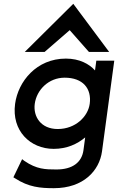

<svg xmlns="http://www.w3.org/2000/svg" viewBox="-20 -789 619 1006"><path d="M213.9 -517 345.3 -631 445.9 -517H551.9L364 -769L109.9 -517ZM162.1 -245C172.1 -319 235.6 -382 318.6 -382C414.6 -382 460.9 -325 450.1 -245C441.2 -179 376.3 -113 282.3 -113C194.3 -113 153.1 -178 162.1 -245ZM59.1 -245C40.1 -104 138.2 -9 261.2 -9C330.2 -9 384.6 -34 426.3 -69L417.3 -2C408.6 62 359.6 99 275.6 99C217.6 99 171.8 98 107.7 54L95.9 45L50.1 140L58.4 145C130.1 192 192.4 197 262.4 197C417.4 197 500.8 105 514.5 4L578.7 -471H484.7L477.8 -420C447.4 -454 396.2 -482 325.2 -482C171.2 -482 74.9 -362 59.1 -245Z"/></svg>

Font: Charger
Style: ExBdIt
Weight: 400
Designer: Jasper
Foundry: Cannot Into Space Fonts
Version: Version 0.99